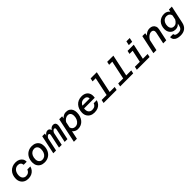

<svg xmlns="http://www.w3.org/2000/svg" viewBox="587 -2949 5326 5326"><g transform="rotate(-45 3250.0 -286.0)"><path d="M301 12Q229 12 173 -18.5Q117 -49 85 -104.5Q53 -160 53 -234Q53 -306 74.5 -366Q96 -426 137.5 -470.5Q179 -515 237 -539.5Q295 -564 367 -564Q435 -564 488.5 -539Q542 -514 573 -467.5Q604 -421 601 -356H482Q478 -408 446 -436.5Q414 -465 361 -465Q314 -465 278.5 -445.5Q243 -426 220 -393Q197 -360 186 -320.5Q175 -281 175 -241Q175 -164 213.5 -124.5Q252 -85 307 -85Q366 -85 405.5 -113Q445 -141 462 -192H581Q563 -128 525 -82.5Q487 -37 431 -12.5Q375 12 301 12Z M943 12Q868 12 812.5 -17.5Q757 -47 726.5 -100.5Q696 -154 696 -227Q696 -329 735.5 -405Q775 -481 845 -522.5Q915 -564 1007 -564Q1083 -564 1138 -534.5Q1193 -505 1223 -452Q1253 -399 1253 -326Q1253 -224 1214 -148Q1175 -72 1105 -30Q1035 12 943 12ZM947 -86Q1003 -86 1044 -115Q1085 -144 1108 -197Q1131 -250 1131 -320Q1131 -387 1096 -426.5Q1061 -466 1004 -466Q948 -466 906.5 -437Q865 -408 841.5 -355.5Q818 -303 818 -232Q818 -189 834 -156.5Q850 -124 879.5 -105Q909 -86 947 -86Z M1735 0 1820 -398Q1827 -430 1819 -448Q1811 -466 1788 -466Q1756 -466 1724 -424.5Q1692 -383 1661 -290L1669 -371Q1688 -462 1734.5 -513Q1781 -564 1842 -564Q1876 -564 1900 -547.5Q1924 -531 1933 -497Q1942 -463 1931 -409L1844 0ZM1289 0 1406 -552H1511L1492 -446L1397 0ZM1512 0 1597 -398Q1604 -432 1595 -449Q1586 -466 1564 -466Q1530 -466 1498 -422Q1466 -378 1437 -290L1454 -375Q1467 -434 1493 -476.5Q1519 -519 1553 -541.5Q1587 -564 1622 -564Q1673 -564 1698 -524Q1723 -484 1707 -411L1620 0Z M2343 -564Q2412 -564 2459 -535.5Q2506 -507 2530 -456Q2554 -405 2554 -336Q2554 -263 2533 -199.5Q2512 -136 2473 -88.5Q2434 -41 2377.5 -14.5Q2321 12 2249 12Q2202 12 2158.5 -9Q2115 -30 2089 -67L2037 178H1918L2073 -552H2187L2175 -483Q2208 -520 2251.5 -542Q2295 -564 2343 -564ZM2242 -87Q2299 -87 2342 -120Q2385 -153 2408.5 -207.5Q2432 -262 2432 -325Q2432 -363 2421 -395Q2410 -427 2384.5 -446Q2359 -465 2316 -465Q2269 -465 2224 -436Q2179 -407 2151 -358L2115 -189Q2125 -142 2159 -114.5Q2193 -87 2242 -87Z M2898 12Q2824 12 2767.5 -17.5Q2711 -47 2679 -101Q2647 -155 2647 -228Q2647 -299 2668.5 -360Q2690 -421 2730 -467Q2770 -513 2828 -538.5Q2886 -564 2960 -564Q3045 -564 3102.5 -528.5Q3160 -493 3183.5 -428.5Q3207 -364 3191 -276H2744L2763 -362H3076Q3077 -410 3046 -439Q3015 -468 2955 -468Q2888 -468 2847 -434Q2806 -400 2787.5 -346.5Q2769 -293 2769 -234Q2769 -189 2785.5 -156Q2802 -123 2833 -104.5Q2864 -86 2905 -86Q2972 -86 3011 -115Q3050 -144 3063 -189H3183Q3165 -128 3128.5 -82.5Q3092 -37 3035 -12.5Q2978 12 2898 12Z M3457 0 3613 -737H3732L3576 0ZM3262 0 3282 -97H3794L3773 0ZM3469 -640 3490 -737H3673L3652 -640Z M4107 0 4263 -737H4382L4226 0ZM3912 0 3932 -97H4444L4423 0ZM4119 -640 4140 -737H4323L4302 -640Z M4760 0 4877 -552H4997L4879 0ZM4565 0 4586 -97H5087L5066 0ZM4733 -455 4754 -552H4937L4916 -455ZM4892 -640 4918 -762H5049L5023 -640Z M5601 0 5674 -344Q5686 -398 5663.5 -430.5Q5641 -463 5593 -463Q5538 -463 5487 -424Q5436 -385 5387 -301L5394 -419Q5442 -492 5500 -528Q5558 -564 5628 -564Q5688 -564 5730 -537.5Q5772 -511 5790.5 -463Q5809 -415 5795 -351L5720 0ZM5216 0 5333 -552H5447L5428 -435L5335 0Z M6359 -480 6377 -552H6491L6381 -35Q6357 79 6284 134.5Q6211 190 6100 190Q6028 190 5973 171Q5918 152 5887.5 112.5Q5857 73 5856 12H5980Q5981 53 6014 72.5Q6047 92 6104 92Q6175 92 6212 59Q6249 26 6261 -34L6275 -102Q6245 -66 6206.5 -47Q6168 -28 6120 -28Q6051 -28 6002 -58Q5953 -88 5927.5 -138.5Q5902 -189 5902 -250Q5902 -321 5922.5 -378.5Q5943 -436 5981.5 -477Q6020 -518 6074 -540.5Q6128 -563 6196 -563Q6248 -563 6292.5 -540.5Q6337 -518 6359 -480ZM6146 -120Q6199 -120 6238 -152Q6277 -184 6305 -236L6331 -362Q6324 -412 6288 -441.5Q6252 -471 6197 -471Q6143 -471 6104 -442.5Q6065 -414 6044 -367Q6023 -320 6023 -261Q6023 -197 6055.5 -158.5Q6088 -120 6146 -120Z"/></g></svg>

Font: Azeret Mono Thin Medium
Style: Italic
Weight: 500
Italic angle: -12°
Version: Version 1.002